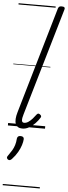

<svg xmlns="http://www.w3.org/2000/svg" viewBox="-86 -1038 550 1562"><g transform="rotate(5 189.0 -257.5)"><path d="M118 15Q77 15 63.5 -18Q50 -51 69 -115L322 -983Q326 -994 332 -998.5Q338 -1003 352 -1003Q368 -1003 374 -997Q380 -991 376 -979L119 -101Q109 -69 110.5 -51Q112 -33 130 -33Q147 -33 164 -44.5Q181 -56 196.5 -73.5Q212 -91 225 -109Q232 -117 237.5 -117.5Q243 -118 251 -113Q261 -106 262.5 -99.5Q264 -93 260 -87Q245 -62 222.5 -38.5Q200 -15 173.5 0Q147 15 118 15ZM24 276Q16 269 15 262Q14 255 21 246Q39 221 52 199.5Q65 178 72.5 154Q80 130 82 100Q84 87 91 82Q98 77 111 77Q125 77 132 83.5Q139 90 138 101Q137 121 128.5 148.5Q120 176 102.5 207Q85 238 57 268Q50 276 41.5 279Q33 282 24 276ZM0 478H303V488H0ZM0 -20H303V0H0ZM0 -505H303V-500H0ZM0 -998H303V-988H0Z"/></g></svg>

Font: Playwrite AU SA Guides
Style: Regular
Weight: 400
Designer: Veronika Burian, José Scaglione
Foundry: TypeTogether
Version: Version 1.003